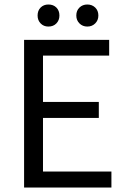

<svg xmlns="http://www.w3.org/2000/svg" viewBox="-20 -833 562 853"><path d="M87 0V-656H465V-586H171V-380H419V-309H171V-71H475V0ZM147 -764Q147 -786 160.5 -799.5Q174 -813 195 -813Q217 -813 230.5 -799.5Q244 -786 244 -764Q244 -743 230.5 -729Q217 -715 195 -715Q174 -715 160.5 -729Q147 -743 147 -764ZM319 -764Q319 -786 333 -799.5Q347 -813 368 -813Q389 -813 403 -799.5Q417 -786 417 -764Q417 -743 403 -729Q389 -715 368 -715Q347 -715 333 -729Q319 -743 319 -764Z"/></svg>

Font: RibengUni
Style: Regular
Weight: 400
Designer: (1) Dr. Andrew Glass (Senior Program Manager at Microsoft Corporation)
(2) Bivuti Chakma (Chakma Font Designer & Keyboar
Foundry: Bivuti Chakma
Version: Version 2.2022; Updated on: 03 June 2022; Friday